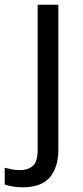

<svg xmlns="http://www.w3.org/2000/svg" viewBox="-75 -556 353 816"><path d="M22 240Q-3 240 -22 236.5Q-41 233 -55 228V157Q-40 161 -24 164Q-8 167 11 167Q43 167 64 149.5Q85 132 85 83V-536H173V80Q173 155 137 197.5Q101 240 22 240Z"/></svg>

Font: Noto Music
Style: Regular
Weight: 400
Designer: Monotype Design Team, Benjamin Yang
Foundry: Monotype Imaging Inc.
Version: Version 2.002; ttfautohint (v1.8.4.7-5d5b)